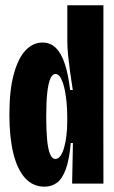

<svg xmlns="http://www.w3.org/2000/svg" viewBox="-20 -700 436 732"><path d="M149.7 11.7Q105.8 11.7 76 -20.8Q46.2 -53.2 31 -114.8Q15.8 -176.3 15.8 -262.2Q15.8 -356.7 32.7 -417.8Q49.5 -479 77.8 -508.4Q106.2 -537.8 141.7 -537.8Q172.3 -537.8 193.2 -517.2Q214 -496.5 227.2 -456.2Q240.5 -416 247.3 -357H257.5Q251.5 -393.7 247 -427.2Q242.5 -460.7 239.6 -489.8Q236.7 -519 236.7 -542.8V-680H374.3L374 -248.8L374.3 0H255L258 -154.7H249.8Q244.2 -91.3 230.8 -54.7Q217.3 -18 197 -3.2Q176.7 11.7 149.7 11.7ZM191.3 -94Q202.2 -94 210.6 -105.9Q219 -117.8 224.7 -138Q230.3 -158.2 233.3 -183.2Q236.3 -208.2 236.3 -234.3V-255.3Q236.3 -280.8 234.2 -304.8Q232.2 -328.8 228.4 -349.7Q224.7 -370.5 219.2 -385.8Q213.7 -401.2 206.9 -409.6Q200.2 -418 191.2 -418Q180.3 -418 172.4 -401.1Q164.5 -384.2 160.3 -347.8Q156.2 -311.5 156.2 -253.8Q156.2 -203.8 159.6 -167.7Q163 -131.5 170.8 -112.8Q178.5 -94 191.3 -94Z"/></svg>

Font: Bricolage Grotesque 96pt ExtraBold Condensed
Style: Regular
Weight: 800
Width: 3
Version: Version 1.001;gftools[0.9.33.dev8+g029e19f]